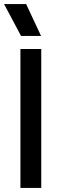

<svg xmlns="http://www.w3.org/2000/svg" viewBox="-43 -920 279 940"><path d="M57 0V-680H159V0ZM-23 -900H85L158 -744H60Z"/></svg>

Font: TASA Orbiter Display Medium
Style: Regular
Weight: 500
Designer: Weizhong Zhang
Version: Version 1.000;Glyphs 3.1.2 (3151)